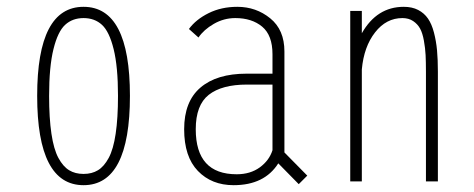

<svg xmlns="http://www.w3.org/2000/svg" viewBox="-20 -532 1390 563"><path d="M89 -251Q89 -512 225 -512Q361 -512 361 -251Q361 11 225 11Q89 11 89 -251ZM326 -251Q326 -336.5 313.2 -388Q300.5 -439.5 279 -459.2Q257.5 -479 225 -479Q192.5 -479 171 -459.2Q149.5 -439.5 136.8 -388Q124 -336.5 124 -251Q124 -185.5 130.8 -140Q137.5 -94.5 151.2 -69Q165 -43.5 182.8 -32.8Q200.5 -22 225 -22Q249.5 -22 267.2 -32.8Q285 -43.5 298.8 -69Q312.5 -94.5 319.2 -140Q326 -185.5 326 -251Z M856 8 796 -53Q755.5 11 665 11Q600.5 11 560.2 -30.8Q520 -72.5 520 -153Q520 -234.5 567.8 -275.2Q615.5 -316 703 -316H779V-373Q779 -428.5 748.8 -453.8Q718.5 -479 670 -479Q636.5 -479 607 -462Q577.5 -445 562 -422L534 -447Q554.5 -475 591.8 -493.5Q629 -512 676 -512Q731 -512 772.5 -478.2Q814 -444.5 814 -381V-85L881 -17ZM674 -21Q714 -21 741.8 -41.2Q769.5 -61.5 779 -91.5V-284H704Q630.5 -284 592.2 -254Q554 -224 554 -153Q554 -21 674 -21Z M1007 0V-500H1041V-434.5Q1085 -512 1164 -512Q1188.5 -512 1206.2 -502.8Q1224 -493.5 1235 -477.5Q1246 -461.5 1252.5 -436.5Q1259 -411.5 1261.5 -384.5Q1264 -357.5 1264 -322V0H1229V-321Q1229 -350.5 1228 -370.5Q1227 -390.5 1223 -412.8Q1219 -435 1211.8 -448.2Q1204.5 -461.5 1191.5 -470.2Q1178.5 -479 1160 -479Q1112.5 -479 1079.8 -437Q1047 -395 1041 -328.5V0Z"/></svg>

Font: League Mono Condensed Thin
Style: Regular
Weight: 100
Width: 1
Designer: Tyler Finck
Foundry: The League of Moveable Type / Tyler Finck
Version: Version 2.210